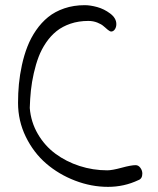

<svg xmlns="http://www.w3.org/2000/svg" viewBox="-20 -727 611 743"><path d="M308.1 -707Q329.1 -707 356 -699.7Q382.8 -692.4 406.5 -674.6Q430.2 -656.7 430.2 -633.8Q430.2 -621.6 424.3 -613.3Q418.5 -605 410.2 -605Q405.8 -605 397.7 -611.3Q389.6 -617.7 381.1 -625.5Q372.6 -633.3 356.7 -639.6Q340.8 -646 321.8 -646Q284.2 -646 252.7 -635.3Q221.2 -624.5 198.7 -606.4Q176.3 -588.4 158.4 -562.3Q140.6 -536.1 129.6 -507.3Q118.7 -478.5 110.8 -443.8Q103 -409.2 99.6 -377Q96.2 -344.7 95.2 -309.1Q99.6 -254.4 126.5 -208.5Q153.3 -162.6 194.6 -132.1Q235.8 -101.6 287.8 -84.7Q339.8 -67.9 395 -67.9Q414.1 -67.9 450.7 -77.9Q487.3 -87.9 504.9 -87.9Q515.6 -87.9 523.2 -77.6Q530.8 -67.4 530.8 -55.2Q530.8 -35.2 515.1 -29.8Q460.4 -3.9 397.9 -3.9Q333 -3.9 270.3 -28.1Q207.5 -52.2 158.7 -94.2Q109.9 -136.2 79.8 -197.8Q49.8 -259.3 49.8 -329.1Q49.8 -366.2 53.2 -401.9Q56.6 -437.5 64.9 -475.6Q73.2 -513.7 86.2 -546.9Q99.1 -580.1 119.6 -609.9Q140.1 -639.6 166.3 -660.9Q192.4 -682.1 228.8 -694.6Q265.1 -707 308.1 -707Z"/></svg>

Font: Zhizn
Style: Regular
Weight: 400
Designer: Peter Zharnov
Foundry: Peter Zharnov
Version: Version 1.000